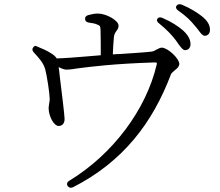

<svg xmlns="http://www.w3.org/2000/svg" viewBox="-20 -824 1040 907"><path d="M300 55C307 64 315 65 326 60C560 -60 700 -241 788 -474C790 -479 800 -487 808 -494C818 -502 827 -510 827 -522C827 -548 772 -599 744 -599C737 -599 728 -594 720 -590C712 -585 704 -581 694 -580C661 -576 604 -573 550 -569C538 -569 525 -568 513 -567C514 -594 516 -627 518 -648C519 -662 525 -671 531 -679C536 -686 540 -692 540 -703C540 -727 483 -760 442 -760C427 -760 414 -757 398 -753C387 -750 381 -744 382 -734C382 -725 388 -719 401 -717C415 -715 429 -713 437 -709C454 -703 454 -700 455 -680C456 -657 456 -599 456 -563L384 -557C335 -553 286 -549 248 -548C242 -558 233 -565 220 -573C200 -586 180 -594 156 -604C154 -605 152 -606 150 -607C145 -608 140 -605 136 -599C131 -592 132 -584 141 -575C165 -549 186 -526 194 -495C202 -464 214 -387 215 -355C215 -349 213 -341 212 -334C211 -324 209 -315 210 -308C211 -278 233 -227 259 -229C274 -230 286 -241 285 -264C285 -278 271 -395 262 -466C260 -483 259 -498 257 -507C274 -499 283 -495 296 -495C306 -495 323 -497 347 -501C408 -509 518 -523 708 -529C722 -529 722 -529 720 -518C670 -306 514 -96 307 30C296 37 294 47 300 55ZM732 -713C768 -684 791 -659 808 -637C815 -628 818 -623 822 -617C834 -601 844 -587 854 -587C868 -587 880 -597 880 -615C880 -637 869 -658 845 -680C822 -700 790 -721 748 -739C737 -744 729 -743 724 -736C719 -729 721 -721 732 -713ZM822 -774C861 -747 881 -726 899 -704C907 -695 912 -689 917 -682C928 -667 937 -655 947 -655C961 -655 972 -665 972 -683C972 -706 960 -726 934 -747C910 -766 879 -785 839 -802C828 -806 819 -804 814 -797C809 -790 811 -782 822 -774Z"/></svg>

Font: 寒蝉锦书宋
Style: Regular
Weight: 400
Designer: 寒蝉锦书宋{Warren} 思源宋体{Ryoko NISHIZUKA 西塚涼子 (kana & ideographs); Frank Grießhammer (Latin, Greek & Cyrillic); Wenlong ZHANG 
Foundry: Adobe & ChillType
Version: Version 2.000;Glyphs 3.1.1 (3135)